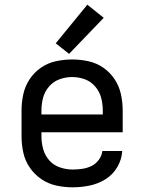

<svg xmlns="http://www.w3.org/2000/svg" viewBox="-20 -792 616 820"><path d="M290 8Q327 8 363 0.5Q399 -7 430.5 -26.5Q462 -46 481 -78.5Q500 -111 502 -147H417Q415 -127 402 -109.5Q389 -92 370.5 -83Q352 -74 331.5 -71Q311 -68 290 -68Q263 -68 236 -77Q209 -86 190.5 -107Q172 -128 164.5 -155Q157 -182 157 -210V-227H504V-320Q504 -355 496.5 -389.5Q489 -424 469.5 -453.5Q450 -483 421 -503Q392 -523 357.5 -530.5Q323 -538 288 -538Q253 -538 218.5 -530.5Q184 -523 155 -503Q126 -483 106.5 -453.5Q87 -424 79.5 -389.5Q72 -355 72 -320V-210Q72 -175 79.5 -140.5Q87 -106 107 -76.5Q127 -47 156.5 -27Q186 -7 220.5 0.5Q255 8 290 8ZM157 -303V-320Q157 -348 164 -374.5Q171 -401 189.5 -422.5Q208 -444 234.5 -453.5Q261 -463 288 -463Q316 -463 342 -453.5Q368 -444 386.5 -422.5Q405 -401 412 -374.5Q419 -348 419 -320V-303ZM275 -562 423 -716 353 -772 218 -607Z"/></svg>

Font: Iosevka Sparkle
Style: Regular
Weight: 400
Designer: Belleve Invis
Foundry: Belleve Invis
Version: Version 4.5.0; ttfautohint (v1.8.3)